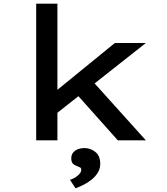

<svg xmlns="http://www.w3.org/2000/svg" viewBox="-20 -760 902 1040"><path d="M278 -139 267 -254 602 -527H770ZM176 0V-740H291V0ZM618 0 370 -278 453 -352 770 0ZM389 260 359 214Q373 210 387 201.5Q401 193 410.5 182Q420 171 420 160Q420 150 414 147Q408 144 398 140Q383 135 374.5 126Q366 117 366 97Q366 71 386.5 56.5Q407 42 438 42Q470 42 496.5 63Q523 84 523 128Q523 153 510.5 174Q498 195 478 211.5Q458 228 434.5 240Q411 252 389 260Z"/></svg>

Font: Lexend Peta Medium
Style: Regular
Weight: 500
Designer: Bonnie Shaver-Troup, Thomas Jockin
Foundry: Lexend
Version: Version 1.007